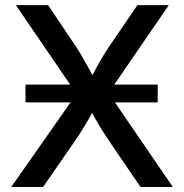

<svg xmlns="http://www.w3.org/2000/svg" viewBox="-20 -748 737 768"><path d="M82 -338.4V-409.7H610.8V-338.4ZM24.9 0 314.9 -413.6V-330.1L43.5 -727.5H172.4L269 -583.5Q291.5 -550.8 306.2 -525.9Q320.8 -501 333.5 -477.5Q346.2 -454.1 361.3 -424.8H337.4Q353 -453.6 365.7 -477.3Q378.4 -501 393.6 -525.9Q408.7 -550.8 431.2 -583.5L529.8 -727.5H655.3L386.2 -335.4V-416.5L671.4 0H542L423.3 -174.3Q403.3 -203.6 389.6 -225.1Q376 -246.6 364.3 -267.6Q352.5 -288.6 337.9 -315.9H359.4Q345.2 -290 333.3 -269Q321.3 -248 307.4 -226.1Q293.5 -204.1 272.9 -174.3L152.3 0Z"/></svg>

Font: Inter 16pt Medium
Style: Regular
Weight: 500
Version: Version 4.001;git-66647c0bb